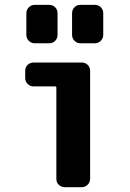

<svg xmlns="http://www.w3.org/2000/svg" viewBox="-20 -780 540 800"><path d="M320.3 -519.5Q335 -519.5 345.2 -509.8Q355.5 -500 355.5 -485.4V-35.2Q355.5 -20.5 345.2 -10.3Q335 0 320.3 0H250Q235.4 0 225.1 -9.8Q214.8 -19.5 214.8 -35.2V-415Q214.8 -419.9 210 -419.9H120.1Q105.5 -419.9 95.2 -430.2Q85 -440.4 85 -455.1V-485.4Q85 -500 95.2 -509.8Q105.5 -519.5 120.1 -519.5ZM375 -759.8Q389.6 -759.8 399.9 -750Q410.2 -740.2 410.2 -724.6V-634.8Q410.2 -620.1 399.9 -609.9Q389.6 -599.6 375 -599.6H315.4Q300.8 -599.6 290.5 -609.9Q280.3 -620.1 280.3 -634.8V-724.6Q280.3 -739.3 290 -749.5Q299.8 -759.8 315.4 -759.8ZM125 -599.6Q110.4 -599.6 100.1 -609.9Q89.8 -620.1 89.8 -634.8V-724.6Q89.8 -739.3 100.1 -749.5Q110.4 -759.8 125 -759.8H184.6Q199.2 -759.8 209.5 -750Q219.7 -740.2 219.7 -724.6V-634.8Q219.7 -620.1 210 -609.9Q200.2 -599.6 184.6 -599.6Z"/></svg>

Font: Rounded-L Mgen+ 1mn bold
Style: Bold
Weight: 700
Designer: [Source Han Sans]
Ryoko NISHIZUKA  (kana & ideographs); Paul D. Hunt (Latin, Greek & Cyrillic); Wenlong ZHANG  (bopomofo
Version: Version 1.059.20150602